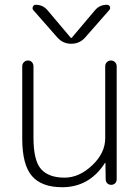

<svg xmlns="http://www.w3.org/2000/svg" viewBox="-20 -773 586 803"><path d="M240 10Q154 10 113.5 -37Q73 -84 73 -193V-496Q73 -506 80 -513Q87 -520 97 -520Q107 -520 113.5 -513Q120 -506 120 -496V-198Q120 -101 152 -65.5Q184 -30 250 -30Q311 -30 365.5 -81.5Q420 -133 420 -195V-496Q420 -506 427 -513Q434 -520 444 -520Q454 -520 461 -513Q468 -506 468 -496V-23Q468 -13 461.5 -6.5Q455 0 445 0Q435 0 428.5 -6.5Q422 -13 422 -23L421 -91Q421 -92 420 -92Q418 -92 418 -90Q353 10 240 10ZM427 -753Q436 -753 439.5 -745.5Q443 -738 437 -731L336 -616Q313 -590 278 -590Q243 -590 220 -616L119 -731Q114 -737 117.5 -745Q121 -753 129 -753Q159 -753 178 -731L276 -615Q277 -614 278 -614L280 -615L378 -731Q397 -753 427 -753Z"/></svg>

Font: Rounded Mplus 1c Light
Style: Regular
Weight: 300
Version: Version 1.059.20150529